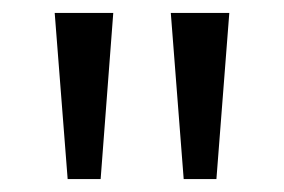

<svg xmlns="http://www.w3.org/2000/svg" viewBox="-20 -734 441 298"><path d="M155.8 -713.9 136.2 -456.1H85L64.9 -713.9ZM335.9 -713.9 315.9 -456.1H265.1L245.1 -713.9Z"/></svg>

Font: Sahel FD
Style: FD
Weight: 400
Foundry: Saber Rastikerdar (saber.rastikerdar@gmail.com)
Version: Version 3.3.1